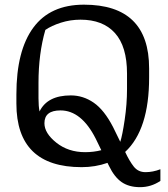

<svg xmlns="http://www.w3.org/2000/svg" viewBox="-20 -691 704 806"><path d="M233.9 -227.5Q166.5 -227.5 166.5 -173.8Q166.5 -131.8 216.6 -92Q266.6 -52.2 337.4 -52.2Q373 -52.2 405.3 -60.5L381.8 -108.9Q321.8 -227.5 233.9 -227.5ZM146 -223.1Q178.7 -290.5 277.3 -290.5Q329.1 -290.5 373.3 -260Q417.5 -229.5 454.6 -157.7L484.9 -95.7Q493.7 -122.6 503.4 -188Q513.2 -253.4 513.2 -317.4V-382.3Q513.2 -496.1 462.6 -552.2Q412.1 -608.4 317.9 -608.4Q274.9 -608.4 235.4 -595.7Q195.8 -583 170.4 -565.4Q141.6 -465.8 141.6 -343.3V-278.3Q141.6 -245.1 146 -223.1ZM48.8 -256.3V-294.9Q48.8 -478.5 119.9 -575Q190.9 -671.4 332.5 -671.4Q606 -671.4 606 -403.8V-365.7Q606 -146.5 505.4 -53.2Q523.4 -14.6 541.7 8.5Q560.1 31.7 590.8 31.7Q621.6 31.7 653.3 19.5V68.4Q614.3 94.7 567.9 94.7Q521.5 94.7 490.7 73.5Q460 52.2 437.5 5.4L431.2 -7.3Q379.9 10.7 322.8 10.7Q48.8 10.7 48.8 -256.3Z"/></svg>

Font: NoticiaText-Regular
Style: Regular
Weight: 400
Designer: JM Sole
Foundry: JM Sole
Version: Version 1.003